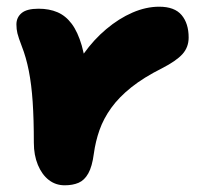

<svg xmlns="http://www.w3.org/2000/svg" viewBox="-20 -541 598 573"><path d="M173 12Q146 12 125.5 -4Q105 -20 93 -49Q81 -78 81 -115Q81 -185 77.5 -237Q74 -289 66 -329.5Q58 -370 45 -403Q35 -429 32 -441.5Q29 -454 29 -468Q29 -489 44.5 -502Q60 -515 95 -515Q127 -515 151.5 -504.5Q176 -494 194 -470Q212 -446 224 -405Q227 -393 230 -381Q260 -423 297 -454Q335 -486 375.5 -503.5Q416 -521 455 -521Q501 -521 522 -496Q543 -471 543 -429Q543 -400 524.5 -379.5Q506 -359 463 -337Q409 -310 372 -280.5Q335 -251 312 -219Q289 -187 277 -153Q265 -119 260 -82Q255 -44 243.5 -23.5Q232 -3 214.5 4.5Q197 12 173 12Z"/></svg>

Font: Shantell Sans Light ExtraBold
Style: Regular
Weight: 800
Version: Version 1.011;[c5ecc13dd]